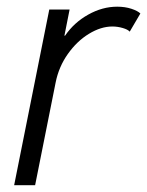

<svg xmlns="http://www.w3.org/2000/svg" viewBox="-20 -543 432 563"><path d="M124.5 -515.1H184.1L168.9 -438.5H170.9Q197.3 -477.1 238.8 -500.2Q280.3 -523.4 323.7 -523.4Q346.7 -523.4 365.2 -517.3Q383.8 -511.2 391.6 -503.4L360.4 -450.2Q355 -456.5 339.8 -460.9Q324.7 -465.3 309.6 -465.3Q275.9 -465.3 240.7 -443.8Q205.6 -422.4 179 -384.8Q152.3 -347.2 143.1 -300.8L83 0H21.5Z"/></svg>

Font: Reddit Sans Chocolate Light
Style: Italic
Weight: 300
Italic angle: -11.25°
Designer: Stephen Hutchings
Version: Version 1.013